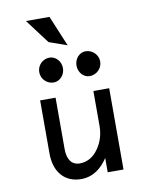

<svg xmlns="http://www.w3.org/2000/svg" viewBox="-94 -924 801 1005"><g transform="rotate(-10 307.0 -421.5)"><path d="M239 -854H114L211 -725L307 -691ZM393 -512C429 -512 460 -541 460 -578C460 -615 429 -644 393 -644C361 -644 334 -615 334 -578C334 -541 361 -512 393 -512ZM202 -512C234 -512 262 -541 262 -578C262 -615 234 -644 202 -644C166 -644 136 -615 136 -578C136 -541 166 -512 202 -512ZM115 -149C115 -54 166 11 256 11C321 11 367 -28 398 -76V0H482V-432H398V-245C398 -192 379 -149 356 -120C336 -93 304 -71 263 -71C217 -71 197 -107 197 -159V-432H115Z"/></g></svg>

Font: Charger Monospace
Style: Regular
Weight: 400
Designer: Jasper
Foundry: Cannot Into Space Fonts
Version: Version 0.980